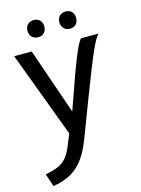

<svg xmlns="http://www.w3.org/2000/svg" viewBox="-144 -810 850 1160"><g transform="rotate(-15 280.5 -230.0)"><path d="M42 269.5 15 189.5Q62 180 93.5 167Q125 154 147.5 127.8Q170 101.5 189.5 52L216 -13.5L15.5 -550H125L268 -136.5Q306.5 -247 333.2 -321.2Q360 -395.5 378.5 -441.5Q397 -487.5 409.8 -512.8Q422.5 -538 432.5 -550H542.5Q532 -538.5 519.8 -517.5Q507.5 -496.5 490.5 -458Q473.5 -419.5 448 -355.5Q422.5 -291.5 385.2 -194.5Q348 -97.5 295.5 41Q270.5 107.5 238.2 154.5Q206 201.5 158.8 230Q111.5 258.5 42 269.5ZM186 -623Q161.5 -623 147 -638.2Q132.5 -653.5 132.5 -677Q132.5 -700.5 147 -715.5Q161.5 -730.5 186 -730.5Q210 -730.5 224 -715.5Q238 -700.5 238 -677Q238 -653.5 224 -638.2Q210 -623 186 -623ZM385 -623Q360.5 -623 346.2 -638.2Q332 -653.5 332 -677Q332 -700.5 346.2 -715.5Q360.5 -730.5 385 -730.5Q410 -730.5 423.5 -715.5Q437 -700.5 437 -677Q437 -653.5 423.5 -638.2Q410 -623 385 -623Z"/></g></svg>

Font: Junction Medium
Style: Regular
Weight: 500
Designer: Caroline Hadilaksono
Foundry: Caroline Hadilaksono, Tyler Finck, The League of Moveable Type
Version: Version 2.000; ttfautohint (v1.8.3)